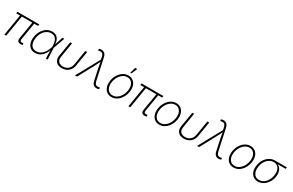

<svg xmlns="http://www.w3.org/2000/svg" viewBox="217 -2366 6090 3985"><g transform="rotate(30 3261.5 -374.0)"><path d="M475.1 2Q420.9 9.3 394.3 -15.1Q367.7 -39.6 377 -97.2L448.7 -528.8H492.7L422.4 -104.5Q415 -60.5 431.9 -46.9Q448.7 -33.2 484.9 -39.6Q491.7 -40 493.4 -40.3Q495.1 -40.5 499.5 -41.5L502.4 -2.4Q497.6 -1 490.5 0.2Q483.4 1.5 475.1 2ZM66.4 0 153.8 -528.8H197.8L110.4 0ZM58.6 -505.9 65.4 -545.9H589.4L583 -505.9Z M806.6 11.7Q736.3 11.7 689.7 -24.2Q643.1 -60.1 624.8 -124Q606.4 -188 620.1 -271.5Q633.8 -354 674.1 -417.5Q714.4 -481 772.5 -516.8Q830.6 -552.7 898.9 -552.7Q946.8 -552.7 981.4 -536.1Q1016.1 -519.5 1037.8 -490Q1059.6 -460.4 1069.6 -421.4Q1079.6 -382.3 1079.1 -336.9H1093.3L1090.8 -274.4L1104 0H1061.5L1053.2 -293.5Q1052.2 -340.3 1044.2 -380.1Q1036.1 -419.9 1018.3 -449.5Q1000.5 -479 970.9 -495.4Q941.4 -511.7 897.9 -511.7Q841.8 -511.7 793 -481.2Q744.1 -450.7 710.4 -396.5Q676.8 -342.3 664.6 -270.5Q652.8 -198.7 666.3 -144.5Q679.7 -90.3 715.8 -60.3Q752 -30.3 809.1 -30.3Q848.1 -30.3 883.3 -44.4Q918.5 -58.6 948.7 -86.4Q979 -114.3 1003.7 -155.3Q1028.3 -196.3 1045.4 -249.5L1144 -545.9H1187L1090.3 -271.5L1073.2 -210H1060.5Q1043 -156.7 1017.3 -115.5Q991.7 -74.2 959 -45.9Q926.3 -17.6 887.9 -2.9Q849.6 11.7 806.6 11.7Z M1443.8 8.3Q1383.8 8.3 1341.3 -15.6Q1298.8 -39.6 1279.8 -83.5Q1260.7 -127.4 1270.5 -188L1330.1 -545.9H1374L1315.4 -189.5Q1307.1 -140.6 1321.3 -105.5Q1335.4 -70.3 1368.4 -51.8Q1401.4 -33.2 1448.2 -33.2Q1495.6 -33.2 1534.2 -51.8Q1572.8 -70.3 1598.6 -105.5Q1624.5 -140.6 1632.8 -189.5L1691.4 -545.9H1735.8L1676.8 -188Q1667 -127.9 1634.8 -83.7Q1602.5 -39.6 1553.5 -15.6Q1504.4 8.3 1443.8 8.3Z M1759.3 0 2062 -552.2 2050.3 -608.4Q2042.5 -647.5 2025.9 -668.5Q2009.3 -689.5 1983.9 -694.1Q1958.5 -698.7 1924.3 -687.5L1918 -685.5L1911.1 -724.1Q1925.3 -730 1940.4 -733.4Q1955.6 -736.8 1972.2 -736.8Q2002.9 -736.8 2026.9 -724.4Q2050.8 -711.9 2067.1 -687.3Q2083.5 -662.6 2091.3 -625L2200.7 -119.1Q2209.5 -80.1 2225.6 -59.1Q2241.7 -38.1 2266.6 -33.4Q2291.5 -28.8 2325.2 -39.6L2331.5 -41.5L2338.4 -3.4Q2325.2 2.4 2308.8 5.9Q2292.5 9.3 2275.9 9.3Q2245.1 9.3 2221.9 -3.2Q2198.7 -15.6 2183.1 -40.5Q2167.5 -65.4 2159.7 -102.5L2104 -362.3Q2094.7 -405.8 2088.1 -448.2Q2081.5 -490.7 2073.7 -532.2H2088.4Q2067.9 -490.7 2047.4 -448Q2026.9 -405.3 2003.9 -362.3L1808.6 0Z M2636.2 11.7Q2576.7 11.7 2533 -16.6Q2489.3 -44.9 2465.3 -95.2Q2441.4 -145.5 2441.4 -210.9Q2441.4 -274.4 2461.7 -335.2Q2481.9 -396 2519.8 -445.3Q2557.6 -494.6 2609.4 -523.9Q2661.1 -553.2 2724.1 -553.2Q2783.2 -553.2 2826.9 -525.1Q2870.6 -497.1 2894.5 -447Q2918.5 -397 2918.5 -330.6Q2918.5 -267.6 2897.9 -206.5Q2877.4 -145.5 2839.8 -96.2Q2802.2 -46.9 2750.5 -17.6Q2698.7 11.7 2636.2 11.7ZM2637.2 -29.3Q2690.9 -29.3 2734.4 -56.2Q2777.8 -83 2809.1 -126.7Q2840.3 -170.4 2857.2 -223.6Q2874 -276.9 2874 -329.6Q2874 -382.8 2856.4 -423.8Q2838.9 -464.8 2804.9 -488.5Q2771 -512.2 2722.7 -512.2Q2670.9 -512.2 2627.7 -486.6Q2584.5 -460.9 2552.5 -417.5Q2520.5 -374 2502.9 -320.6Q2485.4 -267.1 2485.4 -211.9Q2485.4 -132.3 2525.1 -80.8Q2564.9 -29.3 2637.2 -29.3ZM2723.6 -623.5 2764.6 -760.3H2812L2755.9 -623.5Z M3448.2 2Q3394 9.3 3367.4 -15.1Q3340.8 -39.6 3350.1 -97.2L3421.9 -528.8H3465.8L3395.5 -104.5Q3388.2 -60.5 3405 -46.9Q3421.9 -33.2 3458 -39.6Q3464.8 -40 3466.6 -40.3Q3468.3 -40.5 3472.7 -41.5L3475.6 -2.4Q3470.7 -1 3463.6 0.2Q3456.5 1.5 3448.2 2ZM3039.6 0 3127 -528.8H3170.9L3083.5 0ZM3031.7 -505.9 3038.6 -545.9H3562.5L3556.2 -505.9Z M3783.2 11.7Q3723.6 11.7 3679.9 -16.6Q3636.2 -44.9 3612.3 -95.2Q3588.4 -145.5 3588.4 -210.9Q3588.4 -274.4 3608.6 -335.2Q3628.9 -396 3666.7 -445.3Q3704.6 -494.6 3756.3 -523.9Q3808.1 -553.2 3871.1 -553.2Q3930.2 -553.2 3973.9 -525.1Q4017.6 -497.1 4041.5 -447Q4065.4 -397 4065.4 -330.6Q4065.4 -267.6 4044.9 -206.5Q4024.4 -145.5 3986.8 -96.2Q3949.2 -46.9 3897.5 -17.6Q3845.7 11.7 3783.2 11.7ZM3784.2 -29.3Q3837.9 -29.3 3881.3 -56.2Q3924.8 -83 3956.1 -126.7Q3987.3 -170.4 4004.2 -223.6Q4021 -276.9 4021 -329.6Q4021 -382.8 4003.4 -423.8Q3985.8 -464.8 3951.9 -488.5Q3918 -512.2 3869.6 -512.2Q3817.9 -512.2 3774.7 -486.6Q3731.4 -460.9 3699.5 -417.5Q3667.5 -374 3649.9 -320.6Q3632.3 -267.1 3632.3 -211.9Q3632.3 -132.3 3672.1 -80.8Q3711.9 -29.3 3784.2 -29.3Z M4369.6 8.3Q4309.6 8.3 4267.1 -15.6Q4224.6 -39.6 4205.6 -83.5Q4186.5 -127.4 4196.3 -188L4255.9 -545.9H4299.8L4241.2 -189.5Q4232.9 -140.6 4247.1 -105.5Q4261.2 -70.3 4294.2 -51.8Q4327.1 -33.2 4374 -33.2Q4421.4 -33.2 4460 -51.8Q4498.5 -70.3 4524.4 -105.5Q4550.3 -140.6 4558.6 -189.5L4617.2 -545.9H4661.6L4602.5 -188Q4592.8 -127.9 4560.5 -83.7Q4528.3 -39.6 4479.2 -15.6Q4430.2 8.3 4369.6 8.3Z M4685.1 0 4987.8 -552.2 4976.1 -608.4Q4968.3 -647.5 4951.7 -668.5Q4935.1 -689.5 4909.7 -694.1Q4884.3 -698.7 4850.1 -687.5L4843.8 -685.5L4836.9 -724.1Q4851.1 -730 4866.2 -733.4Q4881.3 -736.8 4897.9 -736.8Q4928.7 -736.8 4952.6 -724.4Q4976.6 -711.9 4992.9 -687.3Q5009.3 -662.6 5017.1 -625L5126.5 -119.1Q5135.3 -80.1 5151.4 -59.1Q5167.5 -38.1 5192.4 -33.4Q5217.3 -28.8 5251 -39.6L5257.3 -41.5L5264.2 -3.4Q5251 2.4 5234.6 5.9Q5218.3 9.3 5201.7 9.3Q5170.9 9.3 5147.7 -3.2Q5124.5 -15.6 5108.9 -40.5Q5093.3 -65.4 5085.4 -102.5L5029.8 -362.3Q5020.5 -405.8 5013.9 -448.2Q5007.3 -490.7 4999.5 -532.2H5014.2Q4993.7 -490.7 4973.1 -448Q4952.6 -405.3 4929.7 -362.3L4734.4 0Z M5562 11.7Q5502.4 11.7 5458.7 -16.6Q5415 -44.9 5391.1 -95.2Q5367.2 -145.5 5367.2 -210.9Q5367.2 -274.4 5387.5 -335.2Q5407.7 -396 5445.6 -445.3Q5483.4 -494.6 5535.2 -523.9Q5586.9 -553.2 5649.9 -553.2Q5709 -553.2 5752.7 -525.1Q5796.4 -497.1 5820.3 -447Q5844.2 -397 5844.2 -330.6Q5844.2 -267.6 5823.7 -206.5Q5803.2 -145.5 5765.6 -96.2Q5728 -46.9 5676.3 -17.6Q5624.5 11.7 5562 11.7ZM5563 -29.3Q5616.7 -29.3 5660.2 -56.2Q5703.6 -83 5734.9 -126.7Q5766.1 -170.4 5783 -223.6Q5799.8 -276.9 5799.8 -329.6Q5799.8 -382.8 5782.2 -423.8Q5764.6 -464.8 5730.7 -488.5Q5696.8 -512.2 5648.4 -512.2Q5596.7 -512.2 5553.5 -486.6Q5510.3 -460.9 5478.3 -417.5Q5446.3 -374 5428.7 -320.6Q5411.1 -267.1 5411.1 -211.9Q5411.1 -132.3 5450.9 -80.8Q5490.7 -29.3 5563 -29.3Z M6145 11.7Q6077.1 11.7 6030.3 -24.4Q5983.4 -60.5 5963.6 -123.5Q5943.8 -186.5 5957.5 -268.1Q5970.7 -350.1 6011.5 -412.6Q6052.2 -475.1 6110.8 -510.5Q6169.4 -545.9 6237.3 -545.9H6522.9L6516.1 -505.9H6288.6L6232.9 -504.9Q6176.3 -504.9 6127.9 -473.4Q6079.6 -441.9 6046.4 -388.7Q6013.2 -335.4 6002 -268.6Q5991.2 -201.2 6004.9 -147Q6018.6 -92.8 6055.4 -61Q6092.3 -29.3 6149.4 -29.3Q6206.5 -29.3 6254.6 -60.8Q6302.7 -92.3 6335.9 -146.5Q6369.1 -200.7 6380.4 -268.6Q6391.6 -335.9 6377.2 -389.4Q6362.8 -442.9 6326.2 -473.9Q6289.6 -504.9 6232.9 -504.9L6233.9 -524.4Q6284.2 -524.4 6324 -506.1Q6363.8 -487.8 6389.4 -453.9Q6415 -419.9 6424.6 -371.8Q6434.1 -323.7 6424.3 -263.7Q6411.1 -184.1 6370.4 -122.1Q6329.6 -60.1 6271.2 -24.2Q6212.9 11.7 6145 11.7Z"/></g></svg>

Font: Inter ExtraLight
Style: Italic
Weight: 250
Italic angle: -9.3988°
Designer: Rasmus Andersson
Foundry: rsms
Version: Version 4.001;git-66647c0bb